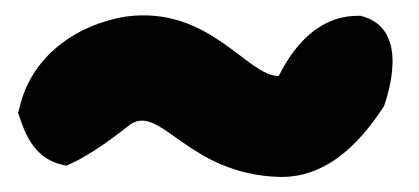

<svg xmlns="http://www.w3.org/2000/svg" viewBox="-20 -397 557 255"><path d="M4 -247C12 -225 22 -185 68 -177C88 -185 117 -203 152 -231C193 -261 229 -165 352 -162C421 -161 465 -218 490 -256C501 -288 519 -361 459 -376H455C383 -376 352 -297 350 -296C308 -296 258 -390 147 -375C80 -364 21 -321 6 -254Z"/></svg>

Font: Snowfall
Style: Blk
Weight: 900
Designer: Jasper
Foundry: Cannot Into Space Fonts
Version: Version 0.9